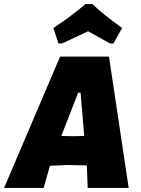

<svg xmlns="http://www.w3.org/2000/svg" viewBox="-47 -926 693 946"><path d="M241 -712 216 -788Q303 -845 374 -906H408Q465 -852 555 -788L512 -712H495L387 -772Q364 -761 320 -740.5Q276 -720 259 -712ZM490 -647 587 0H385L381 -107V-111L282 -113L199 -109L168 0H-27L249 -647ZM338 -469 255 -256 312 -255 368 -256 350 -469Z"/></svg>

Font: Alegreya Sans SC Black
Style: Italic
Weight: 900
Italic angle: -7°
Designer: Juan Pablo del Peral
Foundry: Huerta Tipografica
Version: Version 2.007